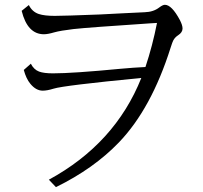

<svg xmlns="http://www.w3.org/2000/svg" viewBox="-20 -747 840 796"><path d="M99.6 -726.1Q113.3 -698.2 140.6 -689Q164.1 -681.2 207 -681.2Q244.6 -681.2 394 -687Q437.5 -689 488.8 -691.9Q537.1 -694.8 579.6 -696.3Q616.2 -697.3 640.6 -716.3Q654.8 -727.1 663.6 -727.1Q691.9 -727.1 725.6 -664.1Q736.8 -642.6 736.8 -628.9Q736.8 -612.8 718.8 -601.1Q705.1 -592.3 698.2 -579.1Q694.8 -572.8 687.5 -549.8Q607.4 -296.4 473.1 -156.7Q369.1 -48.3 211.9 28.8L182.6 -2Q457 -151.4 565.9 -423.8Q243.7 -392.6 202.1 -379.4Q175.3 -371.1 157.2 -371.1Q129.4 -371.1 106 -399.4Q88.4 -420.4 78.6 -457L107.9 -482.9Q120.1 -458.5 142.1 -450.2Q162.1 -442.9 199.7 -442.9Q281.7 -442.9 480 -461.9Q533.2 -466.8 583 -469.2Q612.3 -557.1 630.9 -651.9L605 -650.4Q346.7 -633.3 284.7 -626.5Q230.5 -620.1 204.6 -612.8Q178.2 -605 162.1 -605Q93.8 -605 69.8 -702.1Z"/></svg>

Font: BIZ UDPMincho
Style: Regular
Weight: 400
Designer: TypeBank Co., Ltd.
Foundry: Morisawa Inc.
Version: Version 1.06